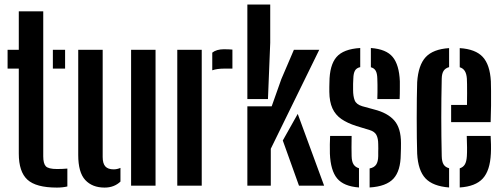

<svg xmlns="http://www.w3.org/2000/svg" viewBox="-20 -820 2222 848"><path d="M13.5 -517V-600H63V-770H171V-129.5Q171 -98 182.2 -85.8Q193.5 -73.5 232 -73.5Q245 -73.5 255 -74Q265 -74.5 277.5 -75.5V3.5Q267.5 6 255.8 7.2Q244 8.5 231.5 8.5Q139 8.5 101 -26.5Q63 -61.5 63 -141.5V-517ZM213.5 -517V-600H267.5V-517Z M325.5 -135.5V-600H433.5V-126.5Q433.5 -98 445.2 -85Q457 -72 482 -72Q497 -72 512 -78.5V-18Q484 8.5 442 8.5Q387.5 8.5 356.5 -25Q325.5 -58.5 325.5 -135.5ZM559 0V-600H667V0Z M763 0V-600H871V0ZM917.5 -509.5V-587.5Q936 -602.5 969.5 -602.5Q980 -602.5 990.2 -602Q1000.5 -601.5 1006.5 -601V-517H970.5Q938.5 -517 917.5 -509.5Z M1072.5 0V-350.5H1180L1222.5 -470.5L1278 -600H1390L1176 -163V0ZM1072.5 -382.5V-800H1173.5V-631L1163.5 -382.5ZM1229 -199.5 1295 -317 1411.5 0H1300.5Z M1437 -141.5Q1436.5 -159.5 1436.8 -182.5Q1437 -205.5 1438 -219.5H1533Q1532.5 -191.5 1532.5 -168.8Q1532.5 -146 1533 -130.5Q1533.5 -106.5 1541.5 -94Q1549.5 -81.5 1565.5 -77V8Q1498 3 1469 -32Q1440 -67 1437 -141.5ZM1612.5 8V-76Q1632.5 -80 1641.2 -92.8Q1650 -105.5 1650.5 -130.5Q1650.5 -144 1650.5 -150.8Q1650.5 -157.5 1650.8 -163.8Q1651 -170 1650.5 -182.5Q1650.5 -208.5 1642.5 -223.8Q1634.5 -239 1613 -245.5L1554 -263.5Q1514.5 -276 1488 -294.2Q1461.5 -312.5 1448.2 -341.5Q1435 -370.5 1434.5 -414.5Q1434.5 -425.5 1434.5 -435.5Q1434.5 -445.5 1435 -456.5Q1435.5 -532 1466 -567.8Q1496.5 -603.5 1571 -608V-523.5Q1554.5 -520 1547.8 -508Q1541 -496 1540.5 -473Q1540 -458.5 1539.5 -449.8Q1539 -441 1539.5 -423Q1539.5 -395 1546.5 -377Q1553.5 -359 1579.5 -351L1632.5 -336.5Q1692 -321.5 1721.5 -287.8Q1751 -254 1751 -188Q1751 -176.5 1750.8 -163.5Q1750.5 -150.5 1750 -138.5Q1749.5 -65.5 1717.8 -31Q1686 3.5 1612.5 8ZM1646.5 -382.5Q1647 -395 1647.2 -412.5Q1647.5 -430 1647.2 -446.5Q1647 -463 1646.5 -473Q1646 -495.5 1639.5 -507.2Q1633 -519 1618 -523V-608Q1686 -603 1714.5 -568.2Q1743 -533.5 1746 -461Q1746 -449.5 1746 -434.5Q1746 -419.5 1745.8 -405.5Q1745.5 -391.5 1745 -382.5Z M1822.5 -141.5Q1821.5 -170 1821 -211.2Q1820.5 -252.5 1820.5 -297.8Q1820.5 -343 1821 -385Q1821.5 -427 1822.5 -457Q1827.5 -532.5 1860.2 -567.8Q1893 -603 1963.5 -607.5V-523.5Q1947 -519 1939.2 -507Q1931.5 -495 1931 -473Q1930 -428.5 1929.5 -386Q1929 -343.5 1929 -301.5Q1929 -259.5 1929.5 -217.2Q1930 -175 1931 -130.5Q1931.5 -106.5 1939 -94Q1946.5 -81.5 1963.5 -77V8Q1892 2.5 1859.2 -32.2Q1826.5 -67 1822.5 -141.5ZM2010.5 8V-76.5Q2026 -81.5 2033.2 -94Q2040.5 -106.5 2042 -130.5Q2043 -146 2042.8 -168.8Q2042.5 -191.5 2041.5 -219.5H2147Q2148 -205.5 2148.5 -182.5Q2149 -159.5 2148 -141.5Q2144.5 -67 2112.5 -31.8Q2080.5 3.5 2010.5 8ZM1972.5 -280.5V-356.5H2042.5Q2043 -383.5 2043 -406.8Q2043 -430 2042.8 -447.2Q2042.5 -464.5 2042 -473Q2040.5 -494 2033 -506.2Q2025.5 -518.5 2010.5 -523V-607.5Q2080.5 -603 2112.2 -568.5Q2144 -534 2148 -461Q2148.5 -448 2148.8 -419.2Q2149 -390.5 2148.8 -354Q2148.5 -317.5 2147 -280.5Z"/></svg>

Font: Big Shoulders Stencil Display Thin
Style: Bold
Weight: 700
Version: Version 2.001